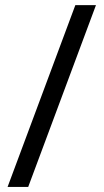

<svg xmlns="http://www.w3.org/2000/svg" viewBox="-20 -734 407 754"><path d="M90.8 0H9.8L275.9 -713.9H356.9Z"/></svg>

Font: OpenSansHebrew-Regular
Style: Regular
Weight: 400
Foundry: Ascender Corporation, Yanek Iontef
Version: Version 2.001;PS 002.001;hotconv 1.0.70;makeotf.lib2.5.58329